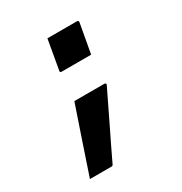

<svg xmlns="http://www.w3.org/2000/svg" viewBox="-174 -674 948 1002"><g transform="rotate(-30 300.0 -173.5)"><path d="M409 -359Q381 -359 351 -359Q321 -359 291 -359Q261 -359 231 -359Q228 -359 225.5 -360.5Q223 -362 222.5 -364.5Q222 -367 223 -370L254 -547Q284 -547 314 -547Q344 -547 373.5 -547Q403 -547 432 -547Q436 -547 438 -545.5Q440 -544 440.5 -542Q441 -540 441 -536ZM208 200Q166 200 135.5 200Q105 200 79 200Q96 151 112 102Q128 53 145 4Q162 -45 178.5 -94.5Q195 -144 212 -193Q251 -193 279 -193Q307 -193 334 -193Q361 -193 393 -193Q397 -193 399 -191Q401 -189 401.5 -186Q402 -183 399 -178Q380 -139 358.5 -94.5Q337 -50 313.5 -1.5Q290 47 266 96Q242 145 220 192Q218 197 215 198.5Q212 200 208 200Z"/></g></svg>

Font: RecMonoLinear Nerd Font Mono
Style: Bold Italic
Weight: 700
Italic angle: -10°
Monospace: yes
Version: Version 1.085; ttfautohint (v1.8.4.7-5d5b);Nerd Fonts 3.2.1